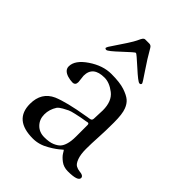

<svg xmlns="http://www.w3.org/2000/svg" viewBox="-195 -742 851 851"><g transform="rotate(45 230.5 -316.5)"><path d="M110 -499C110 -495 112.8 -493 118.5 -493C124.2 -493 141.8 -507 171.5 -535C201.2 -563 217.5 -577 220.5 -577C223.5 -577 240.5 -562.8 271.5 -534.5C302.5 -506.2 321 -492 327 -492C333 -492 336 -494.7 336 -500C336 -502.7 325.8 -518.8 305.5 -548.5C285.2 -578.2 266.7 -607.7 250 -637C246 -644.3 240.3 -648 233 -648H208C204 -648 200.3 -646 197 -642C195 -640 191 -632.3 185 -619C179 -605.7 155.3 -568.7 114 -508C111.3 -502.7 110 -499.7 110 -499ZM166 15C192 15 217.3 7.7 242 -7C252.7 -13 262.2 -19 270.5 -25C278.8 -31 285.3 -36.2 290 -40.5C294.7 -44.8 297.3 -47 298 -47C298.7 -47 301.7 -42.5 307 -33.5C312.3 -24.5 321.2 -15.3 333.5 -6C345.8 3.3 360.7 8 378 8C420 8 441 1 441 -13C441 -22.3 432 -27.7 414 -29C406.7 -29.7 399.3 -32 392 -36C384.7 -40 378.3 -49.2 373 -63.5C367.7 -77.8 365 -96.3 365 -119C365 -141.7 365.8 -166.8 367.5 -194.5C369.2 -222.2 370 -253.8 370 -289.5C370 -325.2 366.7 -351.3 360 -368C354.7 -382 347.2 -393.2 337.5 -401.5C327.8 -409.8 313 -417.3 293 -424C273 -430.7 245.3 -434 210 -434C174.7 -434 139.5 -422.2 104.5 -398.5C69.5 -374.8 52 -350 52 -324C52 -308 62.3 -296.7 83 -290C94.3 -286.7 104.7 -285 114 -285C126 -285 132 -291.7 132 -305L128 -341C128 -381 152 -401 200 -401C220.7 -401 242 -392.5 264 -375.5C286 -358.5 297 -331 297 -293L295 -241C295 -233.7 292.7 -229 288 -227C286 -226.3 283.2 -225.7 279.5 -225C275.8 -224.3 272.3 -223.8 269 -223.5C265.7 -223.2 263 -222.7 261 -222C192.3 -210.7 141.3 -198 108 -184C68 -166 48 -133 48 -85C48 -18.3 87.3 15 166 15ZM288 -208C292.7 -208 295 -205 295 -199V-127C295 -107 293 -90.7 289 -78C285.7 -66.7 281 -57.7 275 -51C269 -44.3 259.8 -38.3 247.5 -33C235.2 -27.7 218.5 -25 197.5 -25C176.5 -25 159.3 -31.8 146 -45.5C132.7 -59.2 126 -76.3 126 -97C126 -117.7 132 -137.3 144 -156C148.7 -162 156.2 -167.8 166.5 -173.5C176.8 -179.2 184.8 -183.3 190.5 -186C196.2 -188.7 206.3 -191.7 221 -195C235.7 -198.3 245 -200.3 249 -201L278 -206Z"/></g></svg>

Font: Sorts Mill Goudy
Style: Regular
Weight: 400
Version: Version 003.101